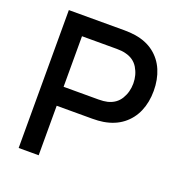

<svg xmlns="http://www.w3.org/2000/svg" viewBox="-130 -831 887 942"><g transform="rotate(20 313.5 -360.0)"><path d="M70 0V-720H361Q391 -720 416.5 -716Q475.5 -707 516 -675.8Q556.5 -644.5 576.8 -596.5Q597 -548.5 597 -489.5Q597 -430 576.5 -382.2Q556 -334.5 515.5 -303.2Q475 -272 416.5 -262.5Q391 -258.5 361 -258.5H174.5V0ZM357 -357.5Q383 -357.5 402.5 -362Q447 -373 468.8 -409Q490.5 -445 490.5 -489.5Q490.5 -534 468.8 -570Q447 -606 402.5 -616.5Q384 -621.5 357 -621.5H174.5V-357.5Z"/></g></svg>

Font: Hauora SemiBold
Style: Regular
Weight: 600
Designer: Wayne Shih
Foundry: WCYS
Version: Version 1.001